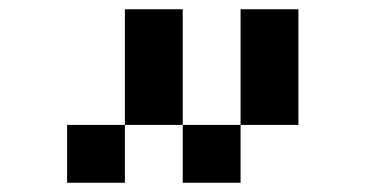

<svg xmlns="http://www.w3.org/2000/svg" viewBox="-20 -770 790 415"><path d="M250 -750H375V-500H250ZM375 -500H500V-375H375ZM500 -500V-750H625V-500ZM250 -500V-375H125V-500Z"/></svg>

Font: Dogica Pixel
Style: Regular
Weight: 400
Designer: Roberto Mocci
Version: Version 001.000